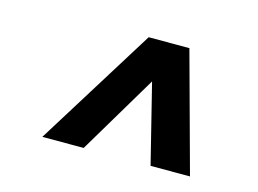

<svg xmlns="http://www.w3.org/2000/svg" viewBox="-61 -789 772 574"><g transform="rotate(15 324.5 -502.0)"><path d="M106 -317H234L380 -562L441 -317H563L462 -687H336Z"/></g></svg>

Font: Archivo ExtraBold
Style: Italic
Weight: 800
Italic angle: -10°
Designer: Hector Gatti
Foundry: Omnibus-Type
Version: Version 2.001